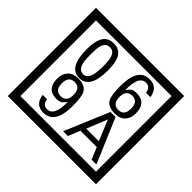

<svg xmlns="http://www.w3.org/2000/svg" viewBox="-230 -1243 1616 1616"><g transform="rotate(45 577.5 -435.0)"><path d="M1103 90H53V-960H1103ZM1028 15V-885H128V15ZM497 -656Q497 -442 371 -442Q244 -442 244 -656Q244 -744 265 -789Q294 -855 371 -855Q448 -855 477 -789Q497 -745 497 -656ZM444 -656Q444 -723 435 -752Q420 -809 371 -809Q322 -809 306 -752Q298 -723 298 -656Q298 -587 306 -553Q322 -488 371 -488Q419 -488 435 -554Q444 -587 444 -656ZM919 -569Q919 -511 886.5 -476.5Q854 -442 795 -442Q711 -442 684 -493Q663 -531 663 -639Q663 -855 797 -855Q895 -855 908 -752H855Q850 -812 796 -812Q713 -812 717 -645Q738 -673 748 -680Q768 -695 801 -695Q919 -695 919 -569ZM862 -569Q862 -653 793 -653Q723 -653 723 -569Q723 -485 793 -485Q862 -485 862 -569ZM499 -238Q499 -22 364 -22Q267 -22 254 -125H307Q311 -65 365 -65Q448 -65 445 -232Q424 -205 414 -197Q394 -182 360 -182Q243 -182 243 -308Q243 -366 275.5 -400.5Q308 -435 366 -435Q450 -435 478 -385Q499 -346 499 -238ZM438 -308Q438 -392 368 -392Q299 -392 299 -308Q299 -224 368 -224Q438 -224 438 -308ZM988 -30H930L887 -136H692L649 -30H592L759 -427H819ZM864 -183 788 -366 714 -183Z"/></g></svg>

Font: Unicode BMP Fallback SIL
Style: Regular
Weight: 400
Foundry: NRSI, SIL International
Version: Version 5.1 Based on Unicode 5.1